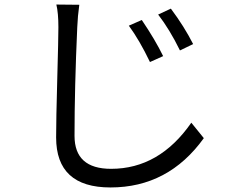

<svg xmlns="http://www.w3.org/2000/svg" viewBox="-20 -777 1040 845"><path d="M604 -689Q663 -602 698 -530L640 -504Q594 -600 547 -664ZM732 -739Q791 -660 830 -583L772 -555Q727 -647 676 -713ZM329 -756Q322 -707 320 -657Q308 -391 308 -179Q308 -34 469 -34Q681 -34 822 -237L877 -169Q721 48 466 48Q227 48 227 -172Q227 -250 232 -430Q237 -610 237 -657Q237 -720 228 -757Z"/></svg>

Font: Source Han Sans K Regular
Style: Regular
Weight: 400
Designer: Ryoko NISHIZUKA  (kana & ideographs); Paul D. Hunt (Latin, Greek & Cyrillic); Wenlong ZHANG  (bopomofo); Sandoll Communi
Foundry: Adobe Systems Incorporated
Version: Version 1.00 July 18, 2014, initial release